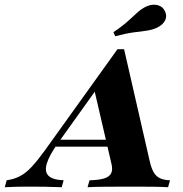

<svg xmlns="http://www.w3.org/2000/svg" viewBox="-86 -782 763 802"><path d="M-66.1 0 -58.1 -29Q-28.2 -33.1 -3.6 -45.6Q21 -58.1 45.6 -84.3Q70.2 -110.5 101.6 -154L404.8 -576.6H432.3L540.3 -104.8Q546.8 -78.2 556 -62.1Q565.3 -46 581.5 -37.9Q597.6 -29.8 624.2 -29L616.1 0Q591.1 -1.6 553.2 -2Q515.3 -2.4 466.1 -2.4Q400.8 -2.4 353.6 -2Q306.5 -1.6 279.8 0L287.9 -29Q327.4 -29.8 349.2 -36.7Q371 -43.5 378.2 -58.1Q385.5 -72.6 379.8 -96.8L306.5 -412.9L351.6 -457.3L156.5 -184.7Q120.2 -133.9 109.7 -99.6Q99.2 -65.3 116.5 -48Q133.9 -30.6 179.8 -29L171.8 0Q132.3 -1.6 98.4 -2Q64.5 -2.4 34.7 -2.4Q9.7 -2.4 -14.5 -2Q-38.7 -1.6 -66.1 0ZM134.7 -169.4 152.4 -198.4H401.6L408.1 -169.4ZM395.2 -630.6 387.9 -647.6Q427.4 -674.2 450.4 -695.6Q473.4 -716.9 490.3 -731.9Q507.3 -746.8 526.6 -755.6Q550.8 -766.1 572.6 -760.5Q594.4 -754.8 603.2 -734.7Q612.9 -715.3 603.6 -696.8Q594.4 -678.2 569.4 -666.1Q550 -657.3 527 -654Q504 -650.8 472.6 -646.8Q441.1 -642.7 395.2 -630.6Z"/></svg>

Font: Playfair 5pt SemiExpanded Light Black
Style: Italic
Weight: 900
Italic angle: -15.6°
Version: Version 2.001;gftools[0.9.30]